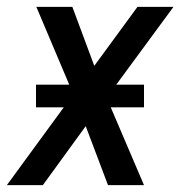

<svg xmlns="http://www.w3.org/2000/svg" viewBox="-26 -540 546 560"><path d="M-6 0 160 -227H79V-293H176L80 -520H185L249 -348L375 -520H480L313 -293H394V-227H297L394 0H289L224 -172L99 0Z"/></svg>

Font: Iosevka SS18 Medium
Style: Italic
Weight: 500
Italic angle: -9°
Monospace: yes
Designer: Belleve Invis
Foundry: Belleve Invis
Version: Version 25.1.1; ttfautohint (v1.8.4)